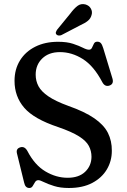

<svg xmlns="http://www.w3.org/2000/svg" viewBox="-20 -922 632 958"><path d="M323.5 16Q281 16 250 6.2Q219 -3.5 199.5 -13.2Q180 -23 171.5 -23Q160.5 -23 154.8 -13.2Q149 -3.5 143.2 6.2Q137.5 16 126.5 16Q106 16 100.5 -10.5L64.5 -157Q59 -180.5 81.5 -187Q102.5 -193.5 116.5 -169Q153 -98.5 206.5 -66.8Q260 -35 317.5 -35Q373.5 -35 404.8 -64.8Q436 -94.5 436.5 -139.5Q436.5 -169 423.2 -194Q410 -219 374 -241.8Q338 -264.5 270 -288Q149.5 -328 101 -384.2Q52.5 -440.5 52.5 -518.5Q52.5 -576.5 79.8 -620.5Q107 -664.5 156 -689Q205 -713.5 269.5 -713.5Q314.5 -713.5 344.5 -703.5Q374.5 -693.5 393.5 -683.8Q412.5 -674 424 -674Q434.5 -674 439 -684Q443.5 -694 448.5 -704Q453.5 -714 465.5 -714Q476.5 -714 483 -707Q489.5 -700 495 -682L541 -530.5Q549.5 -502 524.5 -494.5Q503 -488.5 490.5 -512Q448 -593 393.2 -627.5Q338.5 -662 279 -662Q223.5 -662 190.8 -630.2Q158 -598.5 158 -549.5Q158 -518 172.2 -491.5Q186.5 -465 221.8 -441Q257 -417 320 -394Q402.5 -365 450.5 -331.8Q498.5 -298.5 518.5 -258.8Q538.5 -219 538 -169.5Q538 -118.5 513 -76.5Q488 -34.5 440.2 -9.2Q392.5 16 323.5 16ZM330.5 -854Q349 -879 366.2 -892.2Q383.5 -905.5 406 -900Q425 -894.5 433.5 -879Q442 -863.5 437 -847.5Q432.5 -829.5 418.2 -818Q404 -806.5 380.5 -796L286.5 -747Q280 -744 272.8 -744.8Q265.5 -745.5 261.5 -750Q257 -755.5 259 -761.8Q261 -768 265.5 -774.5Z"/></svg>

Font: Fraunces 9pt S050
Style: Regular
Weight: 400
Version: Version 1.000; ttfautohint (v1.8.3)